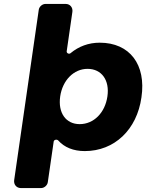

<svg xmlns="http://www.w3.org/2000/svg" viewBox="-20 -762 743 976"><path d="M487 -545C430 -545 380 -526 339 -492C332 -485 318 -491 319 -501L348 -702C351 -724 336 -742 314 -742H211C195 -742 179 -728 177 -712L52 154C49 176 64 194 86 194H189C205 194 221 180 223 164L253 -43C255 -52 269 -55 276 -48C307 -13 353 6 411 6C562 6 676 -103 699 -267C724 -434 639 -545 487 -545ZM385 -131C315 -131 274 -188 286 -272C298 -354 355 -412 425 -412C497 -412 538 -354 526 -272C514 -189 457 -131 385 -131Z"/></svg>

Font: Trueno
Style: RoundBdIt
Weight: 700
Designer: Julieta Ulanovsky, Jasper
Foundry: Julieta Ulanovsky, Cannot Into Space Fonts
Version: Version 3.001